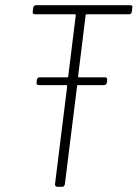

<svg xmlns="http://www.w3.org/2000/svg" viewBox="-20 -720 530 740"><path d="M477 -665H314Q313 -665 311.5 -664Q310 -663 310 -661L281 -426Q281 -422 285 -422H385Q389 -422 391.5 -419Q394 -416 393 -412L392 -402Q390 -392 381 -392H281Q277 -392 277 -388L230 -10Q228 0 219 0H201Q192 0 192 -10L239 -388Q239 -392 235 -392H130Q125 -392 122.5 -395Q120 -398 121 -402L122 -412Q124 -422 133 -422H239Q243 -422 243 -426L272 -661Q272 -665 269 -665H115Q110 -665 107.5 -668Q105 -671 106 -675L108 -690Q110 -700 119 -700H482Q492 -700 490 -690L488 -675Q488 -671 485 -668Q482 -665 477 -665Z"/></svg>

Font: Barlow Semi Condensed ExLight
Style: Italic
Weight: 275
Width: 4
Italic angle: -7°
Designer: Jeremy Tribby
Foundry: Tribby Type
Version: Version 1.408